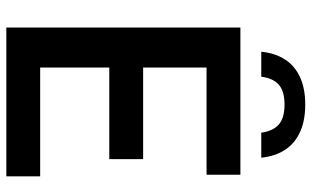

<svg xmlns="http://www.w3.org/2000/svg" viewBox="-209 -776 985 607"><g transform="rotate(90 283.5 -472.5)"><path d="M67 0V-740H532.5V-633H193.5V-107H537.5V0ZM152 -325.5V-432.5H483V-325.5ZM143.5 -806Q148 -850 168 -881Q188 -912 223.8 -928.5Q259.5 -945 310.5 -945Q361.5 -945 397.5 -928.5Q433.5 -912 453.8 -881Q474 -850 478.5 -806H399.5Q394 -844 373.2 -861.8Q352.5 -879.5 310.5 -879.5Q269 -879.5 248.2 -861.8Q227.5 -844 222.5 -806Z"/></g></svg>

Font: Encode Sans SC SemiCondensed SemiBold
Style: Regular
Weight: 600
Width: 4
Designer: Multiple Designers
Foundry: Impallari Type
Version: Version 3.002